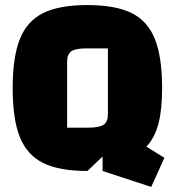

<svg xmlns="http://www.w3.org/2000/svg" viewBox="-20 -660 690 758"><path d="M629 -37 577 78 385 15V-42L325 15Q214 15 150.5 -16.5Q87 -48 58.5 -118.5Q30 -189 30 -312Q30 -435 58.5 -506Q87 -577 150.5 -608.5Q214 -640 325 -640Q436 -640 499.5 -608.5Q563 -577 591.5 -506Q620 -435 620 -312Q620 -227 605.5 -171.5Q591 -116 558 -81ZM406 -209V-469H322Q278 -469 261.5 -457.5Q245 -446 245 -416V-156H328Q372 -156 389 -167.5Q406 -179 406 -209Z"/></svg>

Font: Changa ExtraBold
Style: Regular
Weight: 800
Designer: Eduardo Rodriguez Tunni
Foundry: Eduardo Rodriguez Tunni
Version: Version 2.002; ttfautohint (v1.5) -l 8 -r 50 -G 220 -x 14 -H